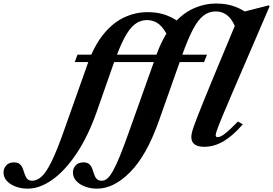

<svg xmlns="http://www.w3.org/2000/svg" viewBox="-340 -842 1586 1115"><path d="M862 -524.5 845 -481.5H94L110 -524.5ZM514 -725.5Q474.5 -725.5 442.8 -701Q411 -676.5 381.2 -619.5Q351.5 -562.5 317 -465L223 -196.5Q172.5 -52.5 105.5 48Q38.5 148.5 -35 201Q-108.5 253.5 -179 253.5Q-216.5 253.5 -248.5 241.8Q-280.5 230 -300 208.8Q-319.5 187.5 -319.5 159.5Q-319.5 136 -303.8 118.5Q-288 101 -258.5 101Q-235.5 101 -224 112Q-212.5 123 -206.8 139Q-201 155 -196 170.8Q-191 186.5 -181 197.2Q-171 208 -150.5 207.5Q-123.5 206.5 -97.2 182.2Q-71 158 -40.2 95.5Q-9.5 33 31 -82L167.5 -467Q206 -575.5 260.2 -642.5Q314.5 -709.5 380.2 -740.5Q446 -771.5 518 -771.5Q580.5 -771.5 628.8 -752.5Q677 -733.5 707.5 -707L635.5 -628Q614 -675.5 585 -700.2Q556 -725 514 -725.5ZM916.5 -821.5Q979 -821.5 1027.2 -802.5Q1075.5 -783.5 1106 -757L1029 -678Q1017 -709.5 1000.5 -731.2Q984 -753 962.2 -764.2Q940.5 -775.5 912.5 -775.5Q873 -775.5 841.2 -751Q809.5 -726.5 779.8 -669.8Q750 -613 715.5 -515.5L582.5 -139.5Q511.5 61 416.2 157.2Q321 253.5 224 253.5Q186.5 253.5 154.5 241.8Q122.5 230 103 208.8Q83.5 187.5 83.5 159.5Q83.5 136 99.2 118.5Q115 101 144.5 101Q168 101 179.2 112Q190.5 123 196.2 139Q202 155 207 170.8Q212 186.5 222 197.2Q232 208 253 207.5Q269 207 284.2 193.8Q299.5 180.5 317.2 148.5Q335 116.5 357.8 60.5Q380.5 4.5 411 -82L566 -517Q604.5 -625.5 658.8 -692.5Q713 -759.5 778.8 -790.5Q844.5 -821.5 916.5 -821.5ZM846 10.5Q808 10.5 789.5 -4.2Q771 -19 771 -46Q771 -56 774 -69.8Q777 -83.5 785 -106.8Q793 -130 807.8 -167.8Q822.5 -205.5 845.8 -262.8Q869 -320 903 -402L1044.5 -742L1040.5 -765L1221 -811L1226 -806L1011.5 -308Q975.5 -224.5 953.8 -172Q932 -119.5 922.2 -92.5Q912.5 -65.5 912.5 -58.5Q912.5 -51.5 915.2 -48.5Q918 -45.5 924.5 -45.5Q940.5 -45.5 968 -67Q995.5 -88.5 1042 -136.5L1070 -120Q1012 -53 957.5 -21.2Q903 10.5 846 10.5Z"/></svg>

Font: Libre Caslon Text
Style: Italic
Weight: 400
Italic angle: -22.583°
Designer: Pablo Impallari, Rodrigo Fuenzalida, Katja Schimmel
Foundry: Pablo Impallari, Rodrigo Fuenzalida
Version: Version 2.000